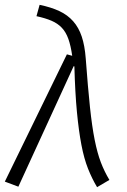

<svg xmlns="http://www.w3.org/2000/svg" viewBox="-33 -764 526 795"><path d="M-13 -12 244 -539 266 -533Q260 -575 250 -603Q240 -631 223 -649Q206 -667 180.5 -678Q155 -689 118 -697L131 -744Q179 -734 213 -718Q247 -702 270 -676Q293 -650 305.5 -612.5Q318 -575 322 -522Q331 -401 339.5 -320.5Q348 -240 359 -185Q370 -130 384.5 -92Q399 -54 420 -19L369 11Q348 -24 331.5 -65.5Q315 -107 304 -164.5Q293 -222 285.5 -300.5Q278 -379 275 -489L272 -490L43 9Z"/></svg>

Font: Glekhifnjqigglhiwekvrgaqftz
Style: Regular
Weight: 300
Italic angle: -8°
Designer: Carrois Corporate & Edenspiekermann
Foundry: Carrois Corporate GbR & Edenspiekermann AG
Version: Version 2.001